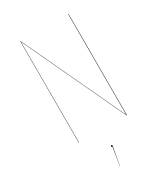

<svg xmlns="http://www.w3.org/2000/svg" viewBox="-221 -780 977 1118"><g transform="rotate(-30 267.5 -220.5)"><path d="M429.2 -680.2V0H425.8L107.9 -678.2V-575.2V0H106V-680.2H108.9L426.8 -2V-136.2V-680.2ZM263.2 106.9Q268.1 106.9 268.1 111.8Q268.1 114.7 265.1 127.9L245.1 238.8H244.1L264.2 117.2Q257.8 117.2 257.8 111.8Q257.8 106.9 263.2 106.9Z"/></g></svg>

Font: Fira Sans Compressed Two
Style: Regular
Weight: 100
Width: 1
Designer: Carrois Corporate & Edenspiekermann AG
Foundry: Carrois Corporate GbR & Edenspiekermann AG
Version: Version 4.203;PS 004.203;hotconv 1.0.88;makeotf.lib2.5.64775